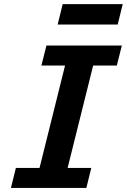

<svg xmlns="http://www.w3.org/2000/svg" viewBox="-20 -931 628 951"><path d="M583.5 -705.6 558.6 -606.4H441.4L314.9 -99.1H432.1L407.7 0H34.2L58.6 -99.1H175.8L302.2 -606.4H185.1L210 -705.6ZM290.5 -910.6H587.9L563 -809.6H265.6Z"/></svg>

Font: Andika New Basic
Style: Bold Italic
Weight: 700
Italic angle: -14°
Designer: Victor Gaultney, Annie Olsen, Pablo Ugerman
Foundry: SIL International
Version: Version 5.500